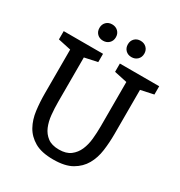

<svg xmlns="http://www.w3.org/2000/svg" viewBox="-210 -1052 1128 1205"><g transform="rotate(30 354.0 -449.0)"><path d="M607 -640V-319Q607 -258 599 -199Q591 -140 564.5 -93.5Q538 -47 488 -18Q438 11 353 11Q268 11 218 -18Q168 -47 142 -94Q116 -141 108.5 -200.5Q101 -260 101 -321V-640L8 -660V-720H293V-660L200 -640V-319Q200 -272 204.5 -226Q209 -180 224.5 -143.5Q240 -107 270.5 -84Q301 -61 353 -61Q405 -61 436 -84.5Q467 -108 483 -145Q499 -182 503.5 -227.5Q508 -273 508 -317V-640L415 -660V-720H700V-660ZM251 -791Q225 -791 208.5 -807.5Q192 -824 192 -850Q192 -876 208.5 -892.5Q225 -909 251 -909Q277 -909 294 -892.5Q311 -876 311 -850Q311 -824 294 -807.5Q277 -791 251 -791ZM457 -791Q431 -791 414.5 -807.5Q398 -824 398 -850Q398 -876 414.5 -892.5Q431 -909 457 -909Q483 -909 500 -892.5Q517 -876 517 -850Q517 -824 500 -807.5Q483 -791 457 -791Z"/></g></svg>

Font: HermeneusOne
Style: Regular
Weight: 400
Designer: Rodrigo Fuenzalida, Pablo Impallari
Foundry: Pablo Impallari, Rodrigo Fuenzalida
Version: Version 1.000; ttfautohint (v0.8) -G 200 -r 50